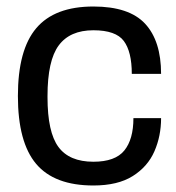

<svg xmlns="http://www.w3.org/2000/svg" viewBox="-20 -558 540 590"><path d="M267 12Q147 12 91 -54.5Q35 -121 35 -263Q35 -405 91.5 -471.5Q148 -538 267 -538Q377 -538 426 -485Q475 -432 475 -331H385Q385 -399 360.5 -432Q336 -465 267 -465Q195 -465 160.5 -418.5Q126 -372 126 -263V-259Q126 -152 159.5 -106.5Q193 -61 267 -61Q334 -61 362 -95.5Q390 -130 390 -195H475Q475 -140 454.5 -93Q434 -46 388 -17Q342 12 267 12Z"/></svg>

Font: Archivo VF Beta
Style: Regular
Weight: 400
Designer: Hector Gatti
Foundry: Omnibus-Type
Version: Version 1.002